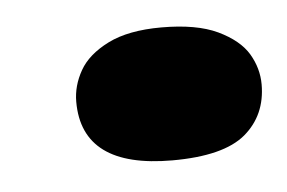

<svg xmlns="http://www.w3.org/2000/svg" viewBox="-28 -354 321 215"><g transform="rotate(-5 133.0 -246.5)"><path d="M265.6 -248Q265.6 -266.1 255.9 -282.5Q246.1 -298.8 222.4 -310.1Q198.7 -321.3 159.2 -321.3Q122.1 -321.3 99.1 -309.8Q76.2 -298.3 66.7 -281.5Q57.1 -264.6 57.1 -246.6Q57.1 -171.9 158.7 -171.9Q216.3 -171.9 241 -192.6Q265.6 -213.4 265.6 -248Z"/></g></svg>

Font: Neuton ExtraBold
Style: Regular
Weight: 800
Designer: Brian M Zick
Foundry: Brian M Zick
Version: Version 1.560